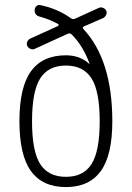

<svg xmlns="http://www.w3.org/2000/svg" viewBox="-20 -757 540 787"><path d="M355.5 -435.1Q322.3 -488.3 250 -488.3Q177.7 -488.3 144.5 -435.1Q111.3 -381.8 111.3 -259.8Q111.3 -137.7 144.5 -85Q177.7 -32.2 250 -32.2Q322.3 -32.2 355.5 -85Q388.7 -137.7 388.7 -259.8Q388.7 -381.8 355.5 -435.1ZM250 -530.3Q307.6 -530.3 344.7 -496.1Q345.7 -495.1 346.7 -495.1V-497.1Q320.3 -569.3 273.4 -616.2Q267.6 -622.1 258.8 -619.1L122.1 -556.6Q114.3 -552.7 105 -556.6Q95.7 -560.5 91.8 -568.8Q87.9 -577.1 91.8 -585.9Q95.7 -594.7 103.5 -598.6L217.8 -650.4Q219.7 -651.4 220.2 -653.8Q220.7 -656.2 218.8 -658.2Q183.6 -677.7 144.5 -688.5Q121.1 -693.4 122.1 -715.8Q122.1 -724.6 128.9 -731.4Q135.7 -738.3 144.5 -736.3Q215.8 -721.7 271.5 -681.6Q278.3 -676.8 286.1 -679.7L384.8 -724.6Q392.6 -728.5 401.9 -725.1Q411.1 -721.7 415 -713.9Q418.9 -706.1 415.5 -697.3Q412.1 -688.5 404.3 -683.6L323.2 -648.4Q316.4 -644.5 321.3 -638.7Q440.4 -511.7 440.4 -259.8Q440.4 -121.1 393.1 -55.7Q345.7 9.8 250 9.8Q154.3 9.8 106.9 -55.7Q59.6 -121.1 59.6 -260.3Q59.6 -399.4 106.9 -464.8Q154.3 -530.3 250 -530.3Z"/></svg>

Font: Rounded Mgen+ 1mn light
Style: Regular
Weight: 200
Designer: [Source Han Sans]
Ryoko NISHIZUKA  (kana & ideographs); Paul D. Hunt (Latin, Greek & Cyrillic); Wenlong ZHANG  (bopomofo
Version: Version 1.059.20150602